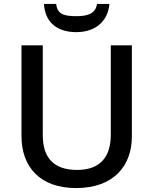

<svg xmlns="http://www.w3.org/2000/svg" viewBox="-20 -1010 778 974"><path d="M535 -990H472C465 -938 419 -928 369 -928C309 -928 271 -935 265 -990H203C208 -903 263 -847 367 -847C467 -847 528 -905 535 -990ZM649 -318V-780H542V-326C542 -217 491 -148 371 -148C254 -148 197 -208 197 -325V-780H89V-320C89 -161 185 -56 366 -56C558 -56 649 -170 649 -318Z"/></svg>

Font: Noto Sans Malayalam UI Medium
Style: Regular
Weight: 500
Designer: Jelle Bosma - Monotype Design Team
Foundry: Monotype Imaging Inc.
Version: Version 2.104